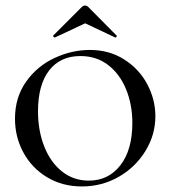

<svg xmlns="http://www.w3.org/2000/svg" viewBox="-20 -660 614 692"><path d="M34 -232Q34 -309 74 -365.5Q114 -422 176.5 -451Q239 -480 304 -480Q374 -480 428 -445.5Q482 -411 511 -356Q540 -301 540 -241Q540 -174 504 -115.5Q468 -57 407.5 -22.5Q347 12 275 12Q205 12 150 -21Q95 -54 64.5 -110Q34 -166 34 -232ZM457 -217Q457 -283 434.5 -338Q412 -393 370 -425.5Q328 -458 270 -458Q197 -458 157 -406Q117 -354 117 -259Q117 -189 139.5 -132Q162 -75 203.5 -42Q245 -9 300 -9Q371 -9 414 -64.5Q457 -120 457 -217ZM287 -640Q293 -640 298 -635L400 -532Q401 -532 401 -530Q401 -528 398.5 -526Q396 -524 395 -525L287 -576L178 -525Q176 -524 173 -527.5Q170 -531 172 -532L275 -635Q280 -640 287 -640Z"/></svg>

Font: Cormorant SC Medium
Style: Regular
Weight: 500
Designer: Christian Thalmann (Catharsis Fonts)
Foundry: Catharsis Fonts
Version: Version 4.000